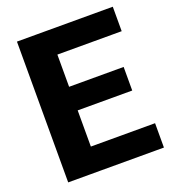

<svg xmlns="http://www.w3.org/2000/svg" viewBox="-130 -811 822 911"><g transform="rotate(-20 280.5 -355.5)"><path d="M542 -123V0H163.6V-123ZM217.8 -710.9V0H58.6V-710.9ZM493.2 -424.8V-305.7H163.6V-424.8ZM542.5 -710.9V-587.4H163.6V-710.9Z"/></g></svg>

Font: Roboto ExtraBold
Style: Regular
Weight: 800
Designer: Christian Robertson
Foundry: Google
Version: Version 3.009; 2024